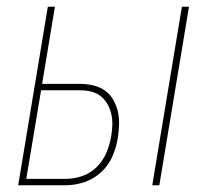

<svg xmlns="http://www.w3.org/2000/svg" viewBox="-20 -550 640 570"><path d="M432 0 520 -530H541L453 0ZM34 0 122 -530H143L105 -301H218Q238 -301 257 -296.5Q276 -292 291 -281.5Q306 -271 315.5 -255Q325 -239 329.5 -220.5Q334 -202 333.5 -182Q333 -162 330 -142Q326 -115 314.5 -87.5Q303 -60 281 -39.5Q259 -19 231 -9.5Q203 0 175 0ZM58 -19H175Q200 -19 224.5 -27.5Q249 -36 267.5 -54.5Q286 -73 296 -97Q306 -121 310 -145Q313 -162 313.5 -178.5Q314 -195 310.5 -211Q307 -227 299 -241Q291 -255 279 -264.5Q267 -274 251 -278Q235 -282 218 -282H102Z"/></svg>

Font: Iosevka Curly ThExObl
Style: Regular
Weight: 100
Width: 7
Italic angle: -9°
Monospace: yes
Designer: Belleve Invis
Foundry: Belleve Invis
Version: Version 11.1.0; ttfautohint (v1.8.3)